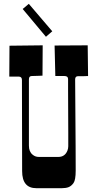

<svg xmlns="http://www.w3.org/2000/svg" viewBox="-20 -988 511 1008"><path d="M96.2 -89.8 95.2 -567.9Q95.2 -585.9 78.1 -585.9H28.8L29.8 -748L204.1 -750L203.1 -590.8Q189.5 -590.3 178.7 -589.8Q157.7 -588.9 147 -588.9Q131.8 -588.9 131.8 -571.8V-223.1Q131.8 -191.4 151.4 -175.8Q165 -164.1 184.1 -164.1H286.1Q320.8 -164.1 334 -197.3Q338.4 -208.5 338.4 -220.2V-293.9L337.4 -518.6V-573.2Q337.4 -588.9 318.4 -588.9H270.5L266.6 -749L440.4 -750L442.4 -588.9Q430.7 -588.4 421.1 -588.1Q411.6 -587.9 402.3 -587.9H389.2Q374.5 -587.9 374.5 -570.8L377 -218.8L377.4 -92.8Q377.4 -43 366 -27.1Q354.5 -11.2 340.3 -5.6Q326.2 0 304.2 0H170.9Q96.2 0 96.2 -89.8ZM131.3 -967.8 254.4 -823.7 221.2 -794.9 99.1 -940.9Z"/></svg>

Font: Smokum
Style: Regular
Weight: 400
Designer: Astigmatic (AOETI)
Foundry: Astigmatic (AOETI)
Version: Version 1.001